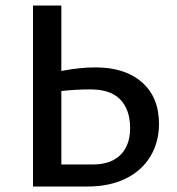

<svg xmlns="http://www.w3.org/2000/svg" viewBox="-20 -678 642 698"><path d="M558 -228Q558 -161 526.5 -109Q495 -57 436.5 -28.5Q378 0 299 0H100V-658H203V-420Q270 -433 327 -433Q435 -433 496.5 -378.5Q558 -324 558 -228ZM453 -212Q453 -279 417.5 -316Q382 -353 309 -353Q255 -353 203 -347V-80H316Q383 -80 418 -115Q453 -150 453 -212Z"/></svg>

Font: Ysabeau Semibold
Style: Regular
Weight: 600
Designer: Christian Thalmann (Catharsis Fonts)
Version: Version 0.003